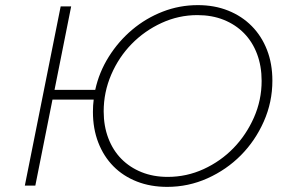

<svg xmlns="http://www.w3.org/2000/svg" viewBox="-20 -725 1127 750"><path d="M217 -700H258L193 -374H352Q367 -443 405 -503.5Q443 -564 496.5 -609Q550 -654 615.5 -679.5Q681 -705 753 -705Q818 -705 871.5 -683.5Q925 -662 963.5 -623Q1002 -584 1023 -530Q1044 -476 1044 -410Q1044 -326 1010.5 -250.5Q977 -175 921 -118.5Q865 -62 790.5 -28.5Q716 5 633 5Q568 5 514.5 -16Q461 -37 423 -75.5Q385 -114 364 -168Q343 -222 343 -288Q343 -314 346 -336H185L118 0H77ZM635 -34Q709 -34 775.5 -64.5Q842 -95 892 -146.5Q942 -198 972 -266Q1002 -334 1002 -409Q1002 -467 984 -514.5Q966 -562 933 -595.5Q900 -629 854 -647.5Q808 -666 751 -666Q678 -666 611.5 -635.5Q545 -605 494.5 -553.5Q444 -502 414.5 -433.5Q385 -365 385 -290Q385 -233 403 -185.5Q421 -138 454 -104.5Q487 -71 533 -52.5Q579 -34 635 -34Z"/></svg>

Font: Argentum Sans ExtraLight
Style: Italic
Weight: 200
Italic angle: -11°
Designer: Julieta Ulanovsky (font), Cristiano Sobral (main changes and remaster)
Foundry: Julieta Ulanovsky (font), Cristiano Sobral (main changes and remaster)
Version: Version 2.007;June 15, 2022;FontCreator 14.0.0.2814 64-bit; 